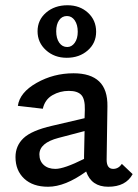

<svg xmlns="http://www.w3.org/2000/svg" viewBox="-20 -705 525 731"><path d="M234 -485Q187 -485 155 -514Q123 -543 123 -586Q123 -629 155.5 -657Q188 -685 237 -685Q284 -685 315 -656.5Q346 -628 346 -584Q346 -541 314 -513Q282 -485 234 -485ZM235 -644Q216 -644 205 -628Q194 -612 194 -586Q194 -559 205.5 -542.5Q217 -526 236 -526Q253 -526 264.5 -542Q276 -558 276 -584Q276 -611 264.5 -627.5Q253 -644 235 -644ZM444 -81 485 -42Q459 6 392 6Q328 6 308 -52Q228 6 163 6Q105 6 72 -25Q39 -56 39 -107Q39 -150 69.5 -179Q100 -208 178 -226L302 -255L303 -287Q304 -328 289.5 -343.5Q275 -359 242 -359Q208 -359 179.5 -342.5Q151 -326 143 -291L48 -302Q55 -353 119.5 -389.5Q184 -426 260 -426Q325 -426 357.5 -395Q390 -364 389 -300L386 -97Q386 -62 411 -62Q431 -62 444 -81ZM191 -62Q224 -62 300 -100V-111L302 -206L203 -180Q130 -161 130 -117Q130 -92 146.5 -77Q163 -62 191 -62Z"/></svg>

Font: EauTestText Semibold
Style: Regular
Weight: 600
Designer: Christian Thalmann (Catharsis Fonts)
Version: Version 0.001;PS 000.001;hotconv 1.0.88;makeotf.lib2.5.64775